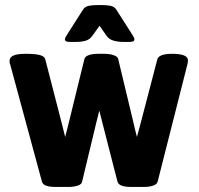

<svg xmlns="http://www.w3.org/2000/svg" viewBox="-20 -738 787 760"><path d="M662 -525Q724 -525 724 -499Q724 -496 723.5 -492Q723 -488 722 -484L604 -19Q601 -8 585.5 -3Q570 2 549 2H500Q476 2 462 -3Q448 -8 445 -19L384 -257Q381 -268 378.5 -279Q376 -290 373 -300Q370 -289 367.5 -278Q365 -267 362 -256L305 -19Q303 -8 287 -3Q271 2 250 2H201Q176 2 162.5 -3Q149 -8 146 -19L20 -484Q18 -488 18 -492Q18 -496 18 -499Q18 -511 33 -518Q48 -525 80 -525Q120 -525 138 -520Q156 -515 159 -504L227 -240Q230 -229 232.5 -218Q235 -207 238 -196Q241 -208 244 -219.5Q247 -231 250 -243L314 -504Q316 -514 330.5 -519.5Q345 -525 369 -525H393Q414 -525 430 -519.5Q446 -514 448 -504L512 -237Q514 -226 517 -216Q520 -206 522 -196Q525 -207 528 -218Q531 -229 534 -240L603 -504Q606 -514 620.5 -519.5Q635 -525 662 -525ZM380 -718Q402 -718 417.5 -715Q433 -712 441 -699L506 -597Q512 -588 512 -582Q512 -572 492 -572H470Q448 -572 430 -577Q412 -582 402 -596L374 -636L346 -597Q335 -581 318 -576.5Q301 -572 279 -572H257Q237 -572 237 -582Q237 -588 243 -597L308 -699Q316 -712 331.5 -715Q347 -718 369 -718Z"/></svg>

Font: Asap VF Beta
Style: Regular
Weight: 400
Designer: Pablo Cosgaya
Foundry: Pablo Cosgaya
Version: Version 1.007